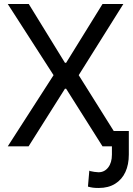

<svg xmlns="http://www.w3.org/2000/svg" viewBox="-20 -727 660 954"><path d="M302.7 -415H308.6L489.3 -707H592.8L371.1 -353.5L592.8 0H489.3L308.6 -286.1H302.7L122.1 0H18.6L246.1 -353.5L18.6 -707H123ZM620.1 -76.2V41Q620.1 90.8 603 127.9Q585.9 165 552.2 186Q518.6 207 470.7 207Q454.1 207 442.4 205.6Q430.7 204.1 417 200.2L423.8 121.1Q424.8 121.1 425.8 121.6Q426.8 122.1 427.7 123Q435.5 125 448.7 127Q461.9 128.9 469.7 128.9Q499 128.9 517.6 105Q536.1 81.1 536.1 41V-76.2Z"/></svg>

Font: Pretendard Std Variable
Style: Regular
Weight: 400
Designer: Base glyphs from Inter by Rasmus Andersson; Hangeul glyphs from Noto Sans CJK(Source Han Sans) by Jang Soo-young and Kan
Foundry: Kil Hyung-jin
Version: Version 1.309;Glyphs 3.2 (3225)